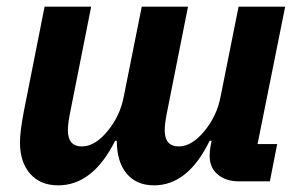

<svg xmlns="http://www.w3.org/2000/svg" viewBox="-20 -545 899 577"><path d="M155 12Q101 12 70.5 -23Q40 -58 40 -117Q40 -150 52 -212L114 -525H254L192 -213Q184 -175 184 -154Q184 -105 226 -105Q266 -105 304 -152Q341 -197 352 -255L406 -525H545L483 -213Q475 -175 475 -154Q475 -105 517 -105Q557 -105 595 -152Q632 -197 643 -255L697 -525H837L754 -112H813L791 0H698Q659 0 634.5 -20.5Q610 -41 610 -77Q610 -92 613 -107L616 -122H610Q545 12 443 12Q390 12 360.5 -23.5Q331 -59 331 -122H326Q259 12 155 12Z"/></svg>

Font: Aneliza
Style: Bold Italic
Weight: 700
Italic angle: -11.31°
Designer: Mike Abbink, Paul van der Laan, Pieter van Rosmalen
Foundry: Bold Monday
Version: Version 3.0